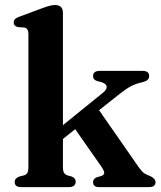

<svg xmlns="http://www.w3.org/2000/svg" viewBox="-20 -764 659 784"><path d="M66 0Q40 0 40 -21Q40 -36 58.5 -43L78 -48Q87.5 -51 91.8 -58.2Q96 -65.5 96 -81.5V-626Q96 -648.5 79.5 -651.5L53 -653.5Q36 -657.5 36 -672Q36 -680.5 41 -685.8Q46 -691 59.5 -696L151 -730Q170 -737 182 -740.2Q194 -743.5 204.5 -743.5Q237 -743.5 237 -711V-253L400 -385Q417 -398.5 415.5 -410.5Q414 -422.5 394.5 -428.5L377 -433Q360 -438 360 -453Q360 -474.5 387 -474.5H562Q589 -474.5 589 -454Q589 -444.5 583 -438.2Q577 -432 558 -427.5Q532.5 -421.5 513 -411Q493.5 -400.5 463.5 -376.5L384.5 -314L547 -80.5Q559 -64 568 -57.2Q577 -50.5 593.5 -45Q615 -34.5 615 -20Q615 0 588 0H384.5Q360 0 360 -21Q360 -34 375 -40L391 -44.5Q404.5 -48.5 405.5 -56.8Q406.5 -65 393 -85L287 -236.5L237 -196.5V-81.5Q237 -65.5 241.5 -58.5Q246 -51.5 255 -48L273 -43Q289 -36.5 289 -22.5Q289 0 260.5 0Z"/></svg>

Font: Fraunces 9pt S000 SemiBold
Style: Regular
Weight: 600
Version: Version 1.000; ttfautohint (v1.8.3)